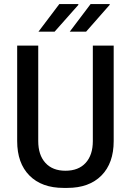

<svg xmlns="http://www.w3.org/2000/svg" viewBox="-20 -909 640 939"><path d="M291 10Q184 10 124 -50.5Q64 -111 64 -219V-686H167V-219Q167 -151 202 -112.5Q237 -74 300 -74Q364 -74 399 -112.5Q434 -151 434 -219V-686H536V-219Q536 -111 476 -50.5Q416 10 309 10ZM321 -754 423 -889H516L517 -886L401 -754ZM168 -754 270 -889H362L364 -886L247 -754Z"/></svg>

Font: Chivo Mono Medium
Style: Regular
Weight: 400
Monospace: yes
Version: Version 1.008